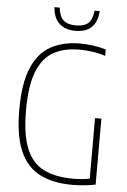

<svg xmlns="http://www.w3.org/2000/svg" viewBox="-61 -974 676 1023"><g transform="rotate(5 276.5 -462.5)"><path d="M366 5Q262.5 5 192 -30.5Q121.5 -66 85.2 -147.8Q49 -229.5 49 -369Q49 -511.5 84.5 -594.5Q120 -677.5 185.8 -713.2Q251.5 -749 342 -749Q376 -749 412 -744Q448 -739 480 -729V-695Q442.5 -707 408 -711.5Q373.5 -716 339 -716Q259.5 -716 202.8 -684.8Q146 -653.5 115.5 -578Q85 -502.5 85 -369Q85 -239 116 -164.5Q147 -90 209.5 -59Q272 -28 366 -28Q414 -28 455 -36V-360H489V-7Q452.5 -0.5 424 2.2Q395.5 5 366 5ZM310 -814Q255.5 -814 223.8 -843.2Q192 -872.5 188 -930H216Q221.5 -883.5 243.2 -863.2Q265 -843 310 -843Q355 -843 376.8 -863.2Q398.5 -883.5 402 -930H430Q422.5 -814 310 -814Z"/></g></svg>

Font: Encode Sans Cnd Th
Style: Regular
Weight: 100
Width: 3
Designer: Multiple Designers
Foundry: Impallari Type
Version: Version 3.002; ttfautohint (v1.8.3) -l 8 -r 50 -G 200 -x 14 